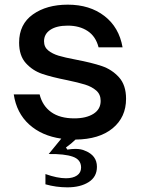

<svg xmlns="http://www.w3.org/2000/svg" viewBox="-20 -588 606 824"><path d="M304 11Q288 27 263 45L269 54Q289 51 303 51Q329 51 345 59Q396 79 396 128Q396 171 360.5 193.5Q325 216 269 216Q221 216 175 203V159Q226 177 263 177Q293 177 310.5 165Q328 153 328 131Q328 97 292.5 84.5Q257 72 189 73L243 7Q159 -5 105 -54Q51 -103 39 -183H150Q162 -134 199.5 -107Q237 -80 299 -80Q350 -80 381 -99.5Q412 -119 412 -155Q412 -183 393 -199.5Q374 -216 345 -225Q316 -234 268 -244Q202 -257 161 -271Q120 -285 91 -317Q62 -349 62 -405Q62 -484 121 -526Q180 -568 271 -568Q365 -568 428 -519.5Q491 -471 506 -385H403Q391 -432 356 -455Q321 -478 271 -478Q223 -478 196 -460Q169 -442 169 -411Q169 -386 187 -371.5Q205 -357 231.5 -349Q258 -341 306 -332Q374 -319 417 -304.5Q460 -290 490.5 -256.5Q521 -223 521 -164Q521 -85 463.5 -37.5Q406 10 304 11Z"/></svg>

Font: Open Sauce Sans Medium
Style: Regular
Weight: 500
Designer: Alfredo Marco Pradil
Foundry: Creative Sauce Fz LLC
Version: Version 1.477